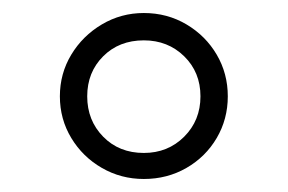

<svg xmlns="http://www.w3.org/2000/svg" viewBox="-20 -845 442 295"><path d="M72 -697Q72 -732 89.5 -761Q107 -790 136.5 -807.5Q166 -825 201 -825Q237 -825 266.5 -807.5Q296 -790 313 -761Q330 -732 330 -697Q330 -662 313 -633Q296 -604 266.5 -587Q237 -570 201 -570Q166 -570 136.5 -587Q107 -604 89.5 -633Q72 -662 72 -697ZM114 -697Q114 -660 138.5 -635Q163 -610 201 -610Q238 -610 263 -635Q288 -660 288 -697Q288 -734 263 -758.5Q238 -783 201 -783Q163 -783 138.5 -758.5Q114 -734 114 -697Z"/></svg>

Font: Glory Light
Style: Regular
Weight: 300
Version: Version 1.011